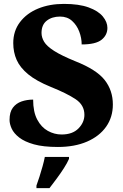

<svg xmlns="http://www.w3.org/2000/svg" viewBox="-20 -744 633 985"><path d="M277 10Q202 10 154 -3.5Q106 -17 78.5 -38.5Q51 -60 40 -84Q29 -108 29 -129Q29 -169 46 -191.5Q63 -214 90.5 -223.5Q118 -233 150 -233Q150 -170 171 -130.5Q192 -91 225.5 -72.5Q259 -54 296 -54Q352 -54 382.5 -85Q413 -116 413 -155Q413 -205 368 -235Q323 -265 241 -298Q167 -328 125 -362.5Q83 -397 65.5 -436.5Q48 -476 48 -523Q48 -585 82.5 -630.5Q117 -676 175.5 -700Q234 -724 308 -724Q385 -724 434.5 -706Q484 -688 507.5 -659.5Q531 -631 531 -601Q531 -564 501 -540Q471 -516 399 -516Q399 -549 386.5 -582Q374 -615 349.5 -637Q325 -659 288 -659Q247 -659 220 -638Q193 -617 193 -575Q193 -552 206.5 -529.5Q220 -507 257.5 -483Q295 -459 366 -430Q475 -387 517 -333.5Q559 -280 559 -208Q559 -143 524.5 -94Q490 -45 426.5 -17.5Q363 10 277 10ZM167 208Q174 189 182.5 162.5Q191 136 198.5 109Q206 82 210 61H334V71Q325 92 308 118.5Q291 145 271 172Q251 199 234 221H167Z"/></svg>

Font: Noto Serif Sinhala ExtraBold
Style: Regular
Weight: 800
Designer: Jelle Bosma - Monotype Design Team
Foundry: Monotype Imaging Inc.
Version: Version 2.007; ttfautohint (v1.8.4.7-5d5b)